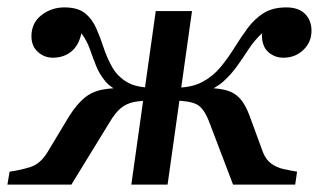

<svg xmlns="http://www.w3.org/2000/svg" viewBox="-53 -499 862 519"><path d="M400 0H302L368 -469H466ZM577 0 513 -168Q498 -208 477.5 -217.5Q457 -227 417 -227L422 -262H485Q527 -262 552.5 -256.5Q578 -251 594 -234.5Q610 -218 622 -185L658 -87Q666 -67 680.5 -56.5Q695 -46 713.5 -42Q732 -38 750 -35L745 0ZM721 -479Q754 -479 771.5 -461.5Q789 -444 789 -416Q789 -385 767 -364Q745 -343 713 -343Q689 -343 671.5 -359Q654 -375 655 -409Q634 -389 619 -366Q604 -343 588 -320.5Q572 -298 551 -279Q530 -260 498 -249Q466 -238 418 -238L422 -262Q465 -262 494 -277.5Q523 -293 543.5 -318Q564 -343 581 -370.5Q598 -398 616.5 -423Q635 -448 659.5 -463.5Q684 -479 721 -479ZM140 0H-33L-27 -35Q2 -39 29 -47.5Q56 -56 75 -87L134 -185Q155 -218 176 -235Q197 -252 225.5 -257Q254 -262 296 -262H360L355 -227Q327 -227 308 -223Q289 -219 274 -207Q259 -195 243 -168ZM121 -479Q157 -479 176.5 -463.5Q196 -448 207 -423Q218 -398 227 -370.5Q236 -343 250 -318Q264 -293 289.5 -277.5Q315 -262 360 -262L357 -238Q307 -238 277.5 -249Q248 -260 232 -279Q216 -298 207 -320.5Q198 -343 190 -366Q182 -389 167 -409Q160 -376 139.5 -359.5Q119 -343 90 -343Q67 -343 49.5 -358.5Q32 -374 32 -401Q32 -437 59 -458Q86 -479 121 -479Z"/></svg>

Font: Brygada 1918 SemiBold
Style: Italic
Weight: 600
Italic angle: -8°
Designer: Mateusz Machalski | Borys Kosmynka | Przemek Hoffer
Foundry: NIEPODLEGLA 2018
Version: Version 3.006